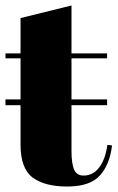

<svg xmlns="http://www.w3.org/2000/svg" viewBox="-25 -671 429 701"><path d="M-5 -287V-308H50V-458H-5V-476H50V-605L236 -651V-476H366V-458H236V-308H366V-287H236V-121Q236 -74 245.5 -52Q255 -30 280 -30Q315 -30 337.5 -60Q360 -90 367 -142L384 -140Q376 -71 340 -30.5Q304 10 220 10Q138 10 94 -23Q50 -56 50 -143V-287Z"/></svg>

Font: Abril Fatface
Style: Regular
Weight: 400
Designer: Veronika Burian, Jos Scaglione
Foundry: TypeTogether
Version: Version 1.001